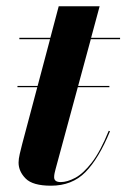

<svg xmlns="http://www.w3.org/2000/svg" viewBox="-20 -580 402 610"><path d="M35.5 -307H327.5V-303H35.5ZM329.5 -163Q294 -76.5 251.5 -33.2Q209 10 142 10Q84 10 61.5 -12.8Q39 -35.5 39 -63.5Q39 -75 42.8 -91.2Q46.5 -107.5 50.5 -122.5L139 -455.5H41.5V-460H140L166.5 -560H296.5L269.5 -460H361.5V-455.5H268.5L156.5 -42.5Q155 -37 153.5 -30.2Q152 -23.5 152 -17Q152 -1.5 173 -1.5Q193.5 -1.5 219 -15Q244.5 -28.5 271.8 -63.8Q299 -99 325.5 -164.5Z"/></svg>

Font: Bodoni* 36pt
Style: Bold Italic
Weight: 700
Italic angle: -13°
Version: Version 2.3